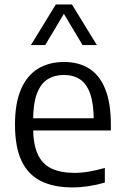

<svg xmlns="http://www.w3.org/2000/svg" viewBox="-20 -828 555 858"><path d="M304 9.5Q219.5 9.5 162.2 -19.2Q105 -48 76 -109.8Q47 -171.5 47 -271.5Q47 -367 73.8 -429Q100.5 -491 149.8 -521Q199 -551 266.5 -551Q333 -551 379.8 -520.8Q426.5 -490.5 451 -428.2Q475.5 -366 475.5 -269.5V-245H90.5V-299.5H416.5L399 -287.5Q399 -363.5 383.2 -408.5Q367.5 -453.5 337.8 -473.2Q308 -493 265.5 -493Q223.5 -493 192.5 -473.5Q161.5 -454 144.8 -409Q128 -364 128 -287.5V-259.5Q128 -184.5 148.2 -139.8Q168.5 -95 209.5 -75.2Q250.5 -55.5 313.5 -55.5Q344.5 -55.5 377.8 -61.2Q411 -67 448.5 -77.5V-12Q409.5 -1 374.2 4.2Q339 9.5 304 9.5ZM118 -626.5 229.5 -808H301.5L413 -626.5H349L257 -780.5H274L182 -626.5Z"/></svg>

Font: Encode Sans Condensed Thin
Style: Regular
Weight: 400
Version: Version 3.002